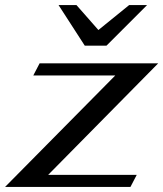

<svg xmlns="http://www.w3.org/2000/svg" viewBox="-37 -741 647 761"><path d="M420 -442H95L120 -490H590L154 -48H505L480 0H-17ZM195 -721H266L353 -622L475 -721H546L385 -560H299Z"/></svg>

Font: Fahkwang SemiBold
Style: Italic
Weight: 600
Italic angle: -10°
Version: Version 1.000; ttfautohint (v1.6)